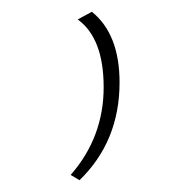

<svg xmlns="http://www.w3.org/2000/svg" viewBox="-20 -135 320 326"><path d="M115 171 100 162Q156 98 156 13Q156 -70 112 -102L136 -115Q183 -77 183 5Q183 105 115 171Z"/></svg>

Font: EauTestInfant Extralight
Style: Regular
Weight: 250
Designer: Christian Thalmann (Catharsis Fonts)
Version: Version 0.001;PS 000.001;hotconv 1.0.88;makeotf.lib2.5.64775